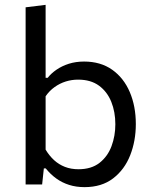

<svg xmlns="http://www.w3.org/2000/svg" viewBox="-20 -762 632 793"><path d="M329.1 10.9Q294.5 10.9 265.6 1.7Q236.6 -7.4 212.6 -24.7Q188.6 -41.9 169 -66.4H161.1L154 0H85.8Q85.8 -55.3 85.8 -106.4Q85.8 -157.6 85.8 -218.8V-493.7Q85.8 -556.5 85.8 -616.1Q85.8 -675.6 85.8 -731.8L168.4 -742Q168.4 -681.6 168.4 -620.8Q168.4 -559.9 168.4 -493.7V-440.7H177.1Q191.1 -458.8 213.3 -474.1Q235.6 -489.5 264.4 -498.7Q293.3 -507.8 327.3 -507.8Q395.3 -507.8 443.2 -474.1Q491 -440.3 516 -381.8Q541 -323.3 541 -249.5Q541 -180 517.7 -120.7Q494.3 -61.3 447.1 -25.2Q400 10.9 329.1 10.9ZM304.2 -63Q357.3 -63 391.1 -89.4Q424.8 -115.9 440.6 -158.3Q456.4 -200.7 456.4 -249Q456.4 -299.6 439.7 -341.3Q423 -383 389 -408.1Q354.9 -433.1 302.7 -433.1Q276.3 -433.1 251.5 -425.4Q226.7 -417.6 205.4 -402.3Q184 -387.1 168.4 -364.3V-144Q183.6 -118.7 203.3 -100.6Q223 -82.6 248.1 -72.8Q273.2 -63 304.2 -63Z"/></svg>

Font: Commissioner Thin
Style: Regular
Weight: 100
Designer: Kostas Bartsokas
Foundry: Kostas Bartsokas
Version: Version 1.001;gftools[0.9.23]